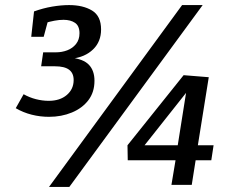

<svg xmlns="http://www.w3.org/2000/svg" viewBox="-20 -728 917 756"><path d="M173 -268Q138 -268 104.5 -276.5Q71 -285 42 -302L73 -357Q96 -344 121.5 -337.5Q147 -331 172 -331Q216 -331 243 -354Q270 -377 270 -413Q270 -440 252 -453.5Q234 -467 196 -467H142L150 -522H201Q224 -522 245 -530Q266 -538 279.5 -555Q293 -572 293 -597Q293 -626 275.5 -638Q258 -650 230 -650Q213 -650 194.5 -646.5Q176 -643 156 -637L170 -650L152 -583H103L114 -683Q150 -696 185.5 -702Q221 -708 252 -708Q307 -708 342.5 -686.5Q378 -665 378 -612Q378 -564 346.5 -533.5Q315 -503 263 -497L258 -501Q308 -496 330 -473Q352 -450 352 -410Q352 -365 328 -333.5Q304 -302 263 -285Q222 -268 173 -268ZM173 8 697 -708H778L253 8ZM655 0 674 -114 680 -97H483L482 -156L703 -432L802 -424L757 -143L741 -156H821L812 -97H730L753 -114L735 0ZM531 -133 524 -156H693L677 -138L716 -384L729 -383Z"/></svg>

Font: Bitter Thin Medium
Style: Italic
Weight: 500
Italic angle: -9°
Version: Version 3.021